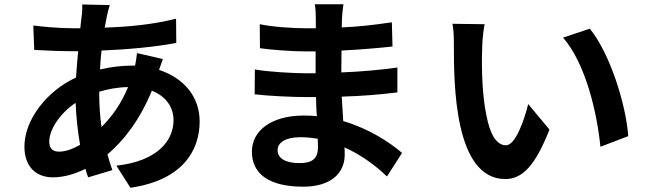

<svg xmlns="http://www.w3.org/2000/svg" viewBox="-20 -826 3040 904"><path d="M747 -548 625 -576C624 -561 620 -537 616 -517H599C550 -517 498 -510 451 -499C452 -530 455 -559 458 -588C580 -593 713 -605 810 -624L809 -738C700 -711 594 -700 473 -696C480 -731 485 -767 497 -802L367 -805C368 -788 367 -765 364 -746L358 -693H320C259 -693 171 -701 137 -706L141 -591C188 -588 264 -585 316 -585H348C344 -545 341 -504 338 -461C199 -397 95 -261 95 -136C95 -35 156 9 229 9C281 9 334 -7 382 -31C386 -16 391 -3 395 9L509 -25C501 -49 493 -72 486 -99C562 -163 639 -262 695 -399C763 -372 797 -320 797 -260C797 -163 720 -67 528 -46L594 58C837 23 920 -115 920 -254C920 -371 846 -458 729 -497C736 -516 742 -537 747 -548ZM447 -392V-394C486 -406 531 -415 583 -416C550 -336 506 -276 458 -228C451 -277 447 -331 447 -392ZM258 -112C227 -112 212 -128 212 -160C212 -216 262 -292 336 -342C339 -273 346 -207 357 -144C320 -123 287 -112 258 -112Z M1802 5 1873 -106C1817 -154 1721 -219 1596 -256C1593 -295 1592 -334 1589 -371C1685 -374 1762 -380 1851 -391V-508C1770 -497 1687 -489 1587 -485L1588 -588C1684 -593 1763 -600 1828 -607L1825 -721C1737 -708 1666 -700 1589 -697L1590 -736C1591 -761 1594 -786 1597 -806H1462C1466 -787 1467 -757 1467 -738V-693H1418C1359 -693 1264 -699 1203 -712L1204 -599C1261 -591 1356 -584 1419 -584H1466V-481H1419C1366 -481 1236 -488 1180 -499L1179 -382C1245 -374 1359 -369 1417 -369H1468C1469 -340 1469 -310 1472 -279C1452 -281 1432 -282 1411 -282C1259 -282 1166 -212 1166 -112C1166 -7 1247 53 1408 53C1539 53 1603 -12 1603 -97C1603 -108 1603 -119 1602 -132C1682 -96 1749 -46 1802 5ZM1477 -131C1477 -74 1443 -58 1390 -58C1322 -58 1287 -82 1287 -119C1287 -154 1323 -180 1395 -180C1423 -180 1449 -177 1476 -173C1477 -156 1477 -142 1477 -131Z M2262 -712 2110 -714C2117 -683 2117 -642 2117 -614C2117 -435 2118 17 2359 17C2439 17 2500 -45 2567 -216L2467 -336C2448 -259 2407 -142 2362 -142C2317 -142 2286 -196 2270 -284C2251 -372 2247 -498 2250 -592C2250 -618 2254 -678 2262 -712ZM2757 -691 2631 -649C2738 -526 2791 -295 2807 -135L2938 -185C2927 -337 2851 -576 2757 -691Z"/></svg>

Font: Spoqa Han Sans Neo Bold
Style: Bold
Weight: 700
Designer: [Spoqa Han Sans Neo] Dong-huui Kim  Younghwa Kang  Yujin Lee  [Noto Sans] Ryoko NISHIZUKA  (kana & ideographs); Paul D. 
Foundry: Spoqa (http://www.spoqa-han-sans.com)
Version: Version 1.100;hotconv 1.0.109;makeotfexe 2.5.65596